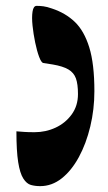

<svg xmlns="http://www.w3.org/2000/svg" viewBox="-20 -624 369 655"><path d="M160 -404 128 -409Q121 -410 113.5 -430Q106 -450 100 -479Q94 -508 91 -536.5Q88 -565 91 -584.5Q94 -604 105 -604Q116 -604 128 -602.5Q140 -601 157 -595Q203 -580 235 -549.5Q267 -519 284.5 -462.5Q302 -406 302 -313Q302 -251 288 -192.5Q274 -134 249 -88Q224 -42 190.5 -15.5Q157 11 117 11Q100 11 85.5 7Q71 3 59.5 -15Q48 -33 42 -71Q36 -109 36 -176Q50 -175 62.5 -174Q75 -173 98 -173Q136 -173 169.5 -188.5Q203 -204 224.5 -233.5Q246 -263 246 -303Q246 -337 239 -356.5Q232 -376 213.5 -387Q195 -398 160 -404Z"/></svg>

Font: Noto Rashi Hebrew ExtraBold
Style: Regular
Weight: 800
Version: Version 1.006